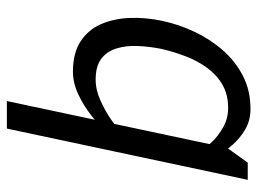

<svg xmlns="http://www.w3.org/2000/svg" viewBox="-115 -625 748 558"><g transform="rotate(-90 259.0 -346.0)"><path d="M108.3 -60 30.3 -70 164.3 -700H244.3ZM108.3 -60 65.3 0H15.3L30.3 -70ZM86.5 -153.3Q86.5 -153.3 96.5 -138.8Q106.5 -124.3 124.4 -105.2Q142.3 -86 168 -71.5Q193.7 -57 224.2 -57L221 8Q188 8 161.6 -7.5Q135.2 -23 115.7 -45.8Q96.2 -68.5 83.5 -91.2Q70.8 -114 64.5 -129.5Q58.2 -145 58.2 -145ZM128 -346.7 103 -355Q103 -355 115.7 -370.5Q128.3 -386 150.7 -408.8Q173 -431.5 201.9 -454.2Q230.8 -477 263.9 -492.5Q297 -508 330 -508L306.8 -442Q276.3 -442 244.6 -427.5Q212.8 -413 186.5 -394.3Q160.2 -375.7 144.1 -361.2Q128 -346.7 128 -346.7ZM306.8 -442 330 -508Q383.7 -508 417.5 -486Q451.3 -464 467.6 -427Q483.8 -390 485.8 -344Q487.7 -298 477.7 -250Q467.7 -202 446.2 -156Q424.7 -110 392.5 -73Q360.3 -36 317.5 -14Q274.7 8 221 8L224.2 -57Q263 -57 291.5 -73.3Q320 -89.7 340.6 -117.8Q361.2 -145.8 374.3 -180.2Q387.5 -214.7 395.7 -250Q402.8 -285.3 404.3 -319.2Q405.8 -353.2 397.3 -381.2Q388.8 -409.3 367.2 -425.7Q345.7 -442 306.8 -442Z"/></g></svg>

Font: Epunda Sans Light
Style: Italic
Weight: 300
Italic angle: -12.0243°
Designer: Simon Atzbach
Foundry: typofactur
Version: Version 2.204